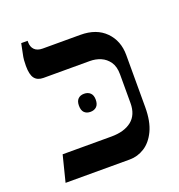

<svg xmlns="http://www.w3.org/2000/svg" viewBox="-120 -748 792 848"><g transform="rotate(-20 276.5 -323.5)"><path d="M45 0 76 -123H305Q366 -123 400.5 -150.5Q435 -178 435 -233V-368Q435 -405 419.5 -427Q404 -449 380.5 -459Q357 -469 330 -469H112Q84 -469 70.5 -486.5Q57 -504 57 -545Q57 -559 58 -572Q59 -585 63 -602.5Q67 -620 72 -647H102V-641Q102 -618 115 -605Q128 -592 153 -592H330Q405 -592 447.5 -549Q490 -506 490 -439V-194Q490 -127 469.5 -84Q449 -41 416.5 -20.5Q384 0 347 0ZM217 -300Q217 -321 227.5 -331.5Q238 -342 256 -342Q274 -342 285 -331.5Q296 -321 296 -300Q296 -278 285 -267.5Q274 -257 256 -257Q238 -257 227.5 -267.5Q217 -278 217 -300Z"/></g></svg>

Font: Noto Serif Hebrew Medium
Style: Regular
Weight: 500
Version: Version 2.003